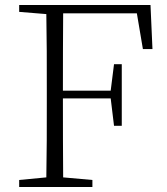

<svg xmlns="http://www.w3.org/2000/svg" viewBox="-20 -743 662 763"><path d="M523.9 -689.9H231Q230.5 -618.2 230.2 -542.2Q230 -466.3 230 -382.8H419.9L433.1 -487.8H463.9V-243.2H433.1L419.9 -352.1H230Q230 -263.7 230.2 -187.3Q230.5 -110.8 231 -38.1L347.2 -27.8V0H56.2V-27.8L164.1 -38.1Q165.5 -110.8 165.8 -184.8Q166 -258.8 166 -333V-390.1Q166 -464.8 165.8 -539.1Q165.5 -613.3 164.1 -687L56.2 -695.8V-723.1H578.1L585.9 -547.9H547.9Z"/></svg>

Font: Source Han Serif CN ExtraLight
Style: Regular
Weight: 250
Designer: Ryoko NISHIZUKA  (kana & ideographs); Frank Grießhammer (Latin, Greek & Cyrillic); Wenlong ZHANG  (bopomofo); Sandoll Co
Foundry: Adobe Systems Incorporated
Version: Version 1.001;PS 1.001;hotconv 16.6.54;makeotf.lib2.5.65590